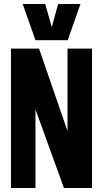

<svg xmlns="http://www.w3.org/2000/svg" viewBox="-20 -944 517 964"><path d="M35 0V-700H176L319 -286V-700H442V0H301L158 -395V0ZM384 -924 320 -742H158L94 -924H207L240 -808L272 -924Z"/></svg>

Font: Georama Condensed
Style: Bold
Weight: 700
Width: 3
Designer: Jean-Baptiste Levee
Foundry: Production Type
Version: Version 1.000